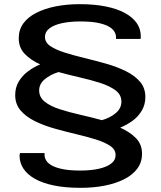

<svg xmlns="http://www.w3.org/2000/svg" viewBox="-20 -719 771 922"><path d="M367 183Q293 183 238 171.5Q183 160 146.5 139Q110 118 92 90Q74 62 74 29Q74 27 74.5 23Q75 19 76 16H194V26Q194 39 202.5 52.5Q211 66 230.5 76.5Q250 87 283 93.5Q316 100 366 100Q414 100 452 92Q490 84 512.5 67.5Q535 51 535 25Q535 -1 509 -18.5Q483 -36 439.5 -49.5Q396 -63 345 -75Q294 -87 242.5 -101.5Q191 -116 148 -137Q105 -158 79 -188.5Q53 -219 53 -262Q53 -299 70 -327.5Q87 -356 114.5 -376.5Q142 -397 173 -410Q128 -430 99 -460Q70 -490 70 -535Q70 -576 92 -606.5Q114 -637 154.5 -657.5Q195 -678 248 -688.5Q301 -699 363 -699Q433 -699 487.5 -688Q542 -677 579 -657Q616 -637 636 -609Q656 -581 656 -545Q656 -543 656 -539Q656 -535 655 -532H537V-542Q537 -555 528.5 -568.5Q520 -582 500.5 -592.5Q481 -603 448.5 -609.5Q416 -616 365 -616Q317 -616 279 -608Q241 -600 218.5 -583.5Q196 -567 196 -541Q196 -515 222 -497.5Q248 -480 291 -466.5Q334 -453 385.5 -440.5Q437 -428 488.5 -413.5Q540 -399 583 -378Q626 -357 652 -327Q678 -297 678 -253Q678 -217 661 -188Q644 -159 616.5 -139Q589 -119 557 -106Q603 -86 632.5 -56Q662 -26 662 19Q662 60 639.5 90.5Q617 121 576.5 141.5Q536 162 482.5 172.5Q429 183 367 183ZM469 -142Q509 -153 536 -176Q563 -199 563 -231Q563 -264 535 -285Q507 -306 462 -320.5Q417 -335 364.5 -347Q312 -359 261 -373Q222 -361 195 -338.5Q168 -316 168 -285Q168 -252 195 -230.5Q222 -209 267 -194.5Q312 -180 365 -168Q418 -156 469 -142Z"/></svg>

Font: Archivo Expanded Medium
Style: Regular
Weight: 500
Width: 7
Designer: Hector Gatti
Foundry: Omnibus-Type
Version: Version 2.001